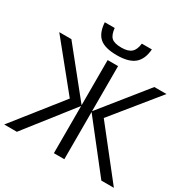

<svg xmlns="http://www.w3.org/2000/svg" viewBox="-201 -1099 1247 1275"><g transform="rotate(30 422.0 -461.0)"><path d="M601 -922H524Q519 -874 494.5 -852.5Q470 -831 420 -831Q365 -831 343 -851Q321 -871 316 -922H240Q245 -842 286 -807Q327 -772 418 -772Q508 -772 551.5 -808Q595 -844 601 -922ZM98 0 382 -362V0H462V-362L746 0H842L552 -368L833 -714H740L462 -368V-714H382V-368L104 -714H11L292 -367L1 0Z"/></g></svg>

Font: OpenSansMMV
Style: Regular
Weight: 400
Designer: Steve Matteson
Foundry: Ascender Corporation
Version: Version 4.000